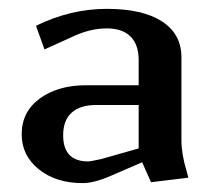

<svg xmlns="http://www.w3.org/2000/svg" viewBox="-20 -662 490 432"><path d="M220.2 -642.1Q300.8 -642.1 344.5 -613.8Q388.2 -585.4 388.2 -533.2V-347.2Q388.2 -315.4 399.9 -276.9L403.8 -262.2L319.8 -252L299.8 -296.9L231 -267.1Q192.4 -250 166 -250Q106 -250 67.4 -281Q28.8 -312 28.8 -359.9Q28.8 -410.6 69.6 -440.4Q110.4 -470.2 173.8 -470.2H292V-526.9Q292 -561.5 273.7 -579.8Q255.4 -598.1 220.2 -598.1Q185.5 -598.1 148.9 -582L80.1 -550.8L61 -604Q138.7 -642.1 220.2 -642.1ZM292 -328.1V-425.8H196.8Q160.2 -425.8 141.1 -408.4Q122.1 -391.1 122.1 -357.9Q122.1 -298.8 178.2 -298.8Q183.6 -298.8 208 -304.2Z"/></svg>

Font: Resagokr
Style: Bold
Weight: 600
Designer: gluk
Foundry: gluk
Version: Version 0.95